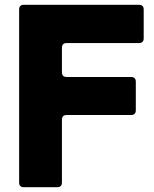

<svg xmlns="http://www.w3.org/2000/svg" viewBox="-20 -783 646 803"><path d="M80 0Q60 0 60 -20V-743Q60 -763 80 -763H561Q581 -763 581 -743V-623Q581 -603 561 -603H259Q239 -603 239 -583V-481Q239 -461 259 -461H528Q548 -461 548 -441V-322Q548 -302 528 -302H259Q239 -302 239 -282V-20Q239 0 219 0Z"/></svg>

Font: Open Sauce Two Black
Style: Regular
Weight: 900
Designer: Alfredo Marco Pradil
Foundry: Creative Sauce Fz LLC
Version: Version 1.477